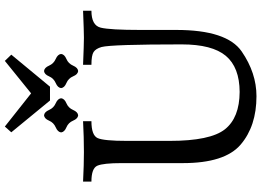

<svg xmlns="http://www.w3.org/2000/svg" viewBox="-162 -891 1069 785"><g transform="rotate(-90 372.5 -498.5)"><path d="M371.6 15.6Q249.5 15.6 173.8 -49.1Q98.1 -113.8 98.1 -285.2V-535.6Q98.1 -610.4 87.6 -634.8Q77.1 -659.2 22.5 -659.2V-693.4Q91.3 -689.9 143.1 -689.9Q204.1 -689.9 269.5 -693.4V-659.2Q211.9 -659.2 200.4 -633.8Q189 -608.4 189 -513.7V-339.4Q189 -173.3 236.3 -113.5Q283.7 -53.7 389.2 -53.2Q489.7 -53.7 536.6 -109.6Q583.5 -165.5 583.5 -290Q583.5 -576.7 572.8 -617.7Q565.9 -641.6 552.2 -650.4Q538.6 -659.2 500 -659.2V-693.4Q584.5 -689.9 610.4 -689.9Q636.7 -689.9 721.2 -693.4V-659.2Q661.1 -659.2 651.9 -621.1Q642.6 -583 642.6 -459V-312.5Q642.6 -105.5 554.7 -44.9Q466.8 15.6 371.6 15.6ZM474.6 -713.4Q460.9 -714.8 452.9 -734.1Q444.8 -753.4 425.5 -761.5Q406.2 -769.5 404.8 -783.2Q406.2 -796.9 425.5 -805.2Q444.8 -813.5 452.9 -832.5Q460.9 -851.6 474.6 -853Q488.3 -851.6 496.6 -832.5Q504.9 -813.5 523.9 -805.2Q543 -796.9 544.4 -783.2Q543 -769.5 523.9 -761.5Q504.9 -753.4 496.6 -734.1Q488.3 -714.8 474.6 -713.4ZM293.5 -713.4Q279.8 -714.8 271.7 -734.1Q263.7 -753.4 244.4 -761.5Q225.1 -769.5 223.6 -783.2Q225.1 -796.9 244.4 -805.2Q263.7 -813.5 271.7 -832.5Q279.8 -851.6 293.5 -853Q307.1 -851.6 315.4 -832.5Q323.7 -813.5 342.8 -805.2Q361.8 -796.9 363.3 -783.2Q361.8 -769.5 342.8 -761.5Q323.7 -753.4 315.4 -734.1Q307.1 -714.8 293.5 -713.4ZM410.6 -828.6H354L224.1 -986.8L247.6 -1013.2L383.3 -905.8L516.1 -1013.2L541.5 -986.8Z"/></g></svg>

Font: Kelvinch
Style: Regular
Weight: 400
Designer: Paul James MIller
Foundry: High-Logic / Made with FontCreator
Version: Version 3.30 September 23, 2016